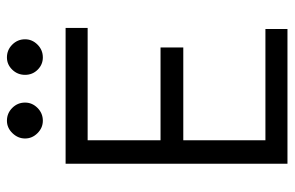

<svg xmlns="http://www.w3.org/2000/svg" viewBox="-164 -664 829 540"><g transform="rotate(-90 250.0 -394.5)"><path d="M59 -624H441V-562H125V-357H386V-293H125V-62H438V0H59ZM130 -738Q130 -758 145 -773.5Q160 -789 180 -789Q201 -789 216 -774Q231 -759 231 -738Q231 -718 216 -703Q201 -688 180 -688Q160 -688 145 -703Q130 -718 130 -738ZM309 -738Q309 -759 323.5 -774Q338 -789 358 -789Q379 -789 394 -774Q409 -759 409 -738Q409 -718 394 -703Q379 -688 358 -688Q338 -688 323.5 -702.5Q309 -717 309 -738Z"/></g></svg>

Font: Vazir Code FD
Style: Code-FD
Weight: 400
Foundry: DejaVu fonts team - Redesigned by Saber Rastikerdar
Version: Version 1.1.2